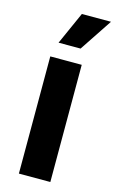

<svg xmlns="http://www.w3.org/2000/svg" viewBox="-119 -815 524 864"><g transform="rotate(15 143.0 -383.5)"><path d="M62.5 -545.9H209V0H62.5ZM150.4 -767.1H286.1L185.1 -615.2H82.5Z"/></g></svg>

Font: Inter RS Variable
Style: Regular
Weight: 400
Designer: Rasmus Andersson (customised by Maria Ramos and Noel Pretorius)
Foundry: rsms
Version: Version 3.001;Glyphs 3.2.3 (3260)